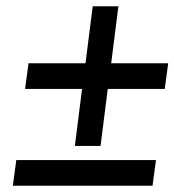

<svg xmlns="http://www.w3.org/2000/svg" viewBox="-20 -533 557 613"><path d="M478 -22H32L21 60H467ZM517 -331H335L358 -513H276L253 -331H71L60 -249H242L219 -67H301L324 -249H506Z"/></svg>

Font: Charger
Style: BdIt
Weight: 400
Designer: Jasper
Foundry: Cannot Into Space Fonts
Version: Version 0.98